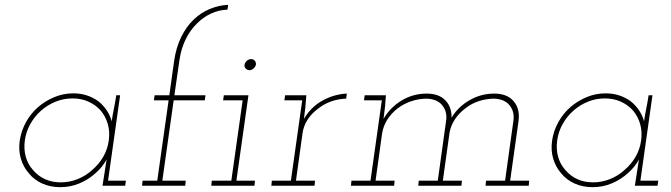

<svg xmlns="http://www.w3.org/2000/svg" viewBox="-20 -770 2781 796"><path d="M62 -188Q56 -147 66.5 -112Q77 -77 100 -51Q122 -24 155.5 -9Q189 6 230 6Q272 6 310 -10Q348 -26 377 -53Q391 -65 402.5 -79.5Q414 -94 422 -109Q420 -94 417.5 -80Q415 -66 413 -51L405 0H499L502 -21H428L478 -375H462Q458 -348 452.5 -321Q447 -294 443 -267Q437 -291 422.5 -312.5Q408 -334 388 -350Q366 -366 340 -374.5Q314 -383 284 -383Q243 -383 205.5 -367.5Q168 -352 138 -326Q108 -300 88 -264Q68 -228 62 -188ZM83 -188Q88 -224 105.5 -255.5Q123 -287 150 -311Q177 -335 210.5 -348.5Q244 -362 281 -362Q317 -362 347 -348.5Q377 -335 398 -311Q418 -287 427 -255.5Q436 -224 431 -188Q426 -151 408 -120Q390 -89 363 -66Q336 -41 302 -27.5Q268 -14 232 -14Q195 -14 166 -27.5Q137 -41 117 -65Q96 -88 87 -119.5Q78 -151 83 -188Z M571 -21 569 0H748L750 -21H653L700 -354H829L832 -375H703L724 -521Q731 -569 750 -607.5Q769 -646 797 -673Q824 -700 856.5 -714.5Q889 -729 923 -730L926 -750Q886 -748 849 -732.5Q812 -717 782 -688Q752 -659 731 -616Q710 -573 702 -518L682 -375H621L618 -354H679L632 -21Z M858 -21 856 0H1035L1037 -21H960L1010 -375H908L905 -354H986L939 -21ZM994 -502Q992 -493 998.5 -486Q1005 -479 1014 -479Q1023 -479 1031 -486Q1039 -493 1041 -502Q1042 -512 1036 -518.5Q1030 -525 1021 -525Q1012 -525 1004 -518.5Q996 -512 994 -502Z M1107 -21 1105 0H1284L1286 -21H1207L1234 -216Q1238 -247 1255 -273.5Q1272 -300 1297 -318Q1321 -338 1351.5 -349Q1382 -360 1415 -361L1418 -382Q1392 -381 1366 -373.5Q1340 -366 1317 -353Q1293 -340 1273.5 -320.5Q1254 -301 1240 -277Q1242 -291 1243 -301.5Q1244 -312 1246 -326L1250 -375H1162L1159 -354H1233L1186 -21Z M1995 -21 1993 0H2172L2174 -21H2095L2130 -270Q2136 -320 2109 -351Q2082 -382 2029 -382Q1974 -382 1926.5 -354.5Q1879 -327 1852 -282Q1853 -327 1826 -354.5Q1799 -382 1749 -382Q1692 -382 1644.5 -353Q1597 -324 1570 -277Q1572 -291 1573 -301.5Q1574 -312 1576 -326L1580 -375H1492L1489 -354H1563L1516 -21H1437L1435 0H1614L1616 -21H1537L1564 -216Q1569 -248 1586 -274.5Q1603 -301 1629 -321Q1654 -340 1685.5 -350.5Q1717 -361 1750 -361Q1793 -359 1813.5 -333.5Q1834 -308 1830 -273L1795 -21H1716L1714 0H1893L1895 -21H1816L1844 -222Q1850 -252 1867.5 -277.5Q1885 -303 1911 -322Q1935 -341 1966 -351Q1997 -361 2029 -361Q2072 -359 2092.5 -333.5Q2113 -308 2109 -273L2074 -21Z M2269 -188Q2263 -147 2273.5 -112Q2284 -77 2307 -51Q2329 -24 2362.5 -9Q2396 6 2437 6Q2479 6 2517 -10Q2555 -26 2584 -53Q2598 -65 2609.5 -79.5Q2621 -94 2629 -109Q2627 -94 2624.5 -80Q2622 -66 2620 -51L2612 0H2706L2709 -21H2635L2685 -375H2669Q2665 -348 2659.5 -321Q2654 -294 2650 -267Q2644 -291 2629.5 -312.5Q2615 -334 2595 -350Q2573 -366 2547 -374.5Q2521 -383 2491 -383Q2450 -383 2412.5 -367.5Q2375 -352 2345 -326Q2315 -300 2295 -264Q2275 -228 2269 -188ZM2290 -188Q2295 -224 2312.5 -255.5Q2330 -287 2357 -311Q2384 -335 2417.5 -348.5Q2451 -362 2488 -362Q2524 -362 2554 -348.5Q2584 -335 2605 -311Q2625 -287 2634 -255.5Q2643 -224 2638 -188Q2633 -151 2615 -120Q2597 -89 2570 -66Q2543 -41 2509 -27.5Q2475 -14 2439 -14Q2402 -14 2373 -27.5Q2344 -41 2324 -65Q2303 -88 2294 -119.5Q2285 -151 2290 -188Z"/></svg>

Font: Josefin Slab Thin ExtraLight
Style: Italic
Weight: 250
Italic angle: -12°
Version: Version 2.000